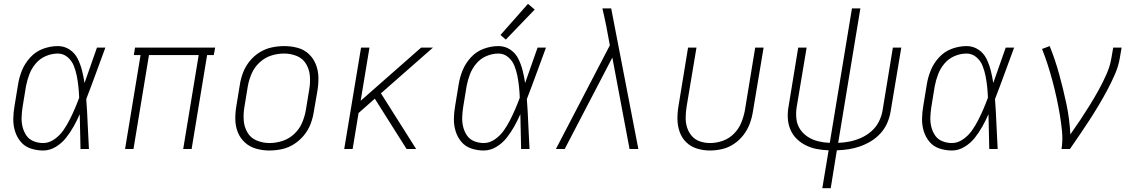

<svg xmlns="http://www.w3.org/2000/svg" viewBox="-20 -779 5944 1004"><path d="M206 8Q240 8 271.5 -11Q303 -30 325.5 -58.5Q348 -87 365.5 -118.5Q383 -150 397 -182Q398 -136 399 -91Q400 -46 401 0H445Q441 -65 438.5 -130.5Q436 -196 431 -261Q457 -328 481.5 -395.5Q506 -463 531 -530H487Q471 -484 454.5 -437.5Q438 -391 422 -345Q417 -378 409 -410Q401 -442 386.5 -471.5Q372 -501 344.5 -519.5Q317 -538 282 -538Q244 -538 205.5 -524Q167 -510 138.5 -479Q110 -448 95 -411Q80 -374 74 -335L56 -225Q50 -192 49.5 -158Q49 -124 58.5 -93Q68 -62 88.5 -37.5Q109 -13 140.5 -2.5Q172 8 206 8ZM206 -31Q180 -31 156 -40.5Q132 -50 118 -70.5Q104 -91 98 -115.5Q92 -140 93 -166.5Q94 -193 98 -219L116 -329Q122 -360 133.5 -390.5Q145 -421 167 -447Q189 -473 220 -486Q251 -499 282 -499Q311 -499 333 -480.5Q355 -462 365.5 -436Q376 -410 381.5 -382Q387 -354 390 -325.5Q393 -297 394 -268Q383 -238 370.5 -209Q358 -180 343.5 -151.5Q329 -123 310.5 -96.5Q292 -70 264 -50.5Q236 -31 206 -31Z M634 0H678L759 -491H1019L938 0H982L1063 -491H1098L1105 -530H686L680 -491H715Z M1388 8Q1421 8 1454 1Q1487 -6 1517 -25Q1547 -44 1569.5 -71.5Q1592 -99 1604 -130.5Q1616 -162 1621 -195L1640 -305Q1646 -341 1645 -376Q1644 -411 1631.5 -442.5Q1619 -474 1594.5 -497Q1570 -520 1536 -529Q1502 -538 1467 -538Q1434 -538 1401 -531Q1368 -524 1338 -505.5Q1308 -487 1285.5 -459Q1263 -431 1251 -399.5Q1239 -368 1234 -335L1216 -225Q1210 -190 1210.5 -154.5Q1211 -119 1223.5 -87.5Q1236 -56 1261 -33.5Q1286 -11 1319.5 -1.5Q1353 8 1388 8ZM1389 -31Q1355 -31 1323 -44Q1291 -57 1274 -86Q1257 -115 1254.5 -149.5Q1252 -184 1258 -219L1276 -329Q1282 -362 1296 -394.5Q1310 -427 1337.5 -452.5Q1365 -478 1398.5 -488.5Q1432 -499 1466 -499Q1501 -499 1532.5 -486Q1564 -473 1581 -444Q1598 -415 1600.5 -380.5Q1603 -346 1597 -311L1579 -201Q1573 -168 1559 -135.5Q1545 -103 1518 -78Q1491 -53 1457 -42Q1423 -31 1389 -31Z M1780 0H1824L1855 -188L1940 -263L1986 -190L2106 0H2156L1972 -291L2244 -530H2182L1866 -252L1912 -530H1868Z M2510 8Q2544 8 2575.5 -11Q2607 -30 2629.5 -58.5Q2652 -87 2669.5 -118.5Q2687 -150 2701 -182Q2702 -136 2703 -91Q2704 -46 2705 0H2749Q2745 -65 2742.5 -130.5Q2740 -196 2735 -261Q2761 -328 2785.5 -395.5Q2810 -463 2835 -530H2791Q2775 -484 2758.5 -437.5Q2742 -391 2726 -345Q2721 -378 2713 -410Q2705 -442 2690.5 -471.5Q2676 -501 2648.5 -519.5Q2621 -538 2586 -538Q2548 -538 2509.5 -524Q2471 -510 2442.5 -479Q2414 -448 2399 -411Q2384 -374 2378 -335L2360 -225Q2354 -192 2353.5 -158Q2353 -124 2362.5 -93Q2372 -62 2392.5 -37.5Q2413 -13 2444.5 -2.5Q2476 8 2510 8ZM2510 -31Q2484 -31 2460 -40.5Q2436 -50 2422 -70.5Q2408 -91 2402 -115.5Q2396 -140 2397 -166.5Q2398 -193 2402 -219L2420 -329Q2426 -360 2437.5 -390.5Q2449 -421 2471 -447Q2493 -473 2524 -486Q2555 -499 2586 -499Q2615 -499 2637 -480.5Q2659 -462 2669.5 -436Q2680 -410 2685.5 -382Q2691 -354 2694 -325.5Q2697 -297 2698 -268Q2687 -238 2674.5 -209Q2662 -180 2647.5 -151.5Q2633 -123 2614.5 -96.5Q2596 -70 2568 -50.5Q2540 -31 2510 -31ZM2625 -572 2776 -729 2741 -759 2597 -596Z M2887 0H2933L3182 -478L3272 0H3318L3176 -735H3130Q3136 -711 3141 -687Q3146 -663 3151 -639L3169 -542Z M3692 8Q3724 8 3756.5 0.5Q3789 -7 3818 -26.5Q3847 -46 3868 -73.5Q3889 -101 3900.5 -132Q3912 -163 3917 -195L3973 -530H3929L3875 -201Q3869 -169 3856 -137Q3843 -105 3817.5 -79.5Q3792 -54 3759 -42.5Q3726 -31 3693 -31Q3666 -31 3640.5 -39.5Q3615 -48 3598 -67.5Q3581 -87 3573 -112Q3565 -137 3565.5 -164.5Q3566 -192 3570 -219L3622 -530H3578L3528 -225Q3522 -190 3522.5 -155.5Q3523 -121 3534 -89.5Q3545 -58 3568.5 -35Q3592 -12 3625 -2Q3658 8 3692 8Z M4280 205H4324L4356 7Q4387 6 4417 1.5Q4447 -3 4477 -13.5Q4507 -24 4535 -41Q4563 -58 4585 -82.5Q4607 -107 4619.5 -136Q4632 -165 4637 -195L4693 -530H4649L4595 -201Q4590 -171 4575.5 -142.5Q4561 -114 4536.5 -92.5Q4512 -71 4482.5 -58Q4453 -45 4423 -39Q4393 -33 4363 -32L4479 -735H4435L4319 -32Q4289 -33 4259.5 -40Q4230 -47 4205 -63Q4180 -79 4164 -103Q4148 -127 4144.5 -157.5Q4141 -188 4146 -219L4198 -530H4154L4104 -225Q4098 -194 4099.5 -162.5Q4101 -131 4112.5 -103Q4124 -75 4145 -54Q4166 -33 4193 -19.5Q4220 -6 4250.5 0Q4281 6 4313 7Z M4958 8Q4992 8 5023.5 -11Q5055 -30 5077.5 -58.5Q5100 -87 5117.5 -118.5Q5135 -150 5149 -182Q5150 -136 5151 -91Q5152 -46 5153 0H5197Q5193 -65 5190.5 -130.5Q5188 -196 5183 -261Q5209 -328 5233.5 -395.5Q5258 -463 5283 -530H5239Q5223 -484 5206.5 -437.5Q5190 -391 5174 -345Q5169 -378 5161 -410Q5153 -442 5138.5 -471.5Q5124 -501 5096.5 -519.5Q5069 -538 5034 -538Q4996 -538 4957.5 -524Q4919 -510 4890.5 -479Q4862 -448 4847 -411Q4832 -374 4826 -335L4808 -225Q4802 -192 4801.5 -158Q4801 -124 4810.5 -93Q4820 -62 4840.5 -37.5Q4861 -13 4892.5 -2.5Q4924 8 4958 8ZM4958 -31Q4932 -31 4908 -40.5Q4884 -50 4870 -70.5Q4856 -91 4850 -115.5Q4844 -140 4845 -166.5Q4846 -193 4850 -219L4868 -329Q4874 -360 4885.5 -390.5Q4897 -421 4919 -447Q4941 -473 4972 -486Q5003 -499 5034 -499Q5063 -499 5085 -480.5Q5107 -462 5117.5 -436Q5128 -410 5133.5 -382Q5139 -354 5142 -325.5Q5145 -297 5146 -268Q5135 -238 5122.5 -209Q5110 -180 5095.5 -151.5Q5081 -123 5062.5 -96.5Q5044 -70 5016 -50.5Q4988 -31 4958 -31Z M5531 0H5575Q5601 -38 5627 -76Q5653 -114 5678 -152.5Q5703 -191 5726.5 -230.5Q5750 -270 5771.5 -310.5Q5793 -351 5811 -392.5Q5829 -434 5836 -477L5845 -530H5801L5792 -477Q5785 -434 5766.5 -392Q5748 -350 5726 -310Q5704 -270 5679.5 -230.5Q5655 -191 5629.5 -152.5Q5604 -114 5577 -76Q5573 -157 5556.5 -235Q5540 -313 5519 -389.5Q5498 -466 5469 -538L5429 -523Q5445 -483 5458.5 -441Q5472 -399 5483.5 -356Q5495 -313 5504.5 -269.5Q5514 -226 5521.5 -182Q5529 -138 5533.5 -92Q5538 -46 5531 0Z"/></svg>

Font: Iosevka Sparkle Extralight
Style: Italic
Weight: 200
Italic angle: -9°
Designer: Belleve Invis
Foundry: Belleve Invis
Version: Version 4.5.0; ttfautohint (v1.8.3)